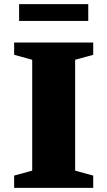

<svg xmlns="http://www.w3.org/2000/svg" viewBox="-20 -910 520 930"><path d="M431.5 -59.5V0H48.5V-59.5L136 -83.5V-620.5L48.5 -644.5V-704H431.5V-644.5L344 -620.5V-83.5ZM72.5 -808.5V-890H407.5V-808.5Z"/></svg>

Font: Newsreader 7pt
Style: Bold
Weight: 700
Designer: Hugues Gentile
Foundry: Production Type
Version: Version 1.003